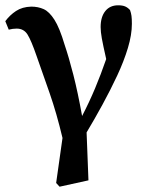

<svg xmlns="http://www.w3.org/2000/svg" viewBox="-20 -513 553 725"><path d="M192 178 216 8Q194 -85 167.5 -161Q141 -237 118 -302Q98 -360 84 -382.5Q70 -405 43 -405Q28 -405 13 -401L0 -433Q17 -456 40.5 -471.5Q64 -487 98 -488Q124 -488 145 -478.5Q166 -469 185.5 -438.5Q205 -408 224 -344Q240 -297 257 -230.5Q274 -164 290 -75Q317 -127 339 -179.5Q361 -232 381 -290Q369 -343 364.5 -368Q360 -393 360 -411Q360 -449 377.5 -471Q395 -493 426 -493Q443 -493 453 -488.5Q463 -484 471 -475Q475 -464 476.5 -453Q478 -442 478 -423Q478 -382 463 -332Q448 -282 422.5 -227.5Q397 -173 367 -118Q337 -63 307 -13L314 168L205 192Z"/></svg>

Font: Source Serif Pro Semibold
Style: Regular
Weight: 600
Designer: Frank Grießhammer
Foundry: Adobe Systems Incorporated
Version: Version 3.000;hotconv 1.0.109;makeotfexe 2.5.65596